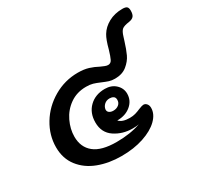

<svg xmlns="http://www.w3.org/2000/svg" viewBox="-137 -784 967 942"><g transform="rotate(-30 346.5 -313.0)"><path d="M693 -597Q693 -576 685 -566Q677 -556 658 -553Q628 -549 617 -540Q606 -531 598 -504L591 -482Q579 -443 566.5 -416Q554 -389 527.5 -367.5Q501 -346 460 -346Q441 -346 427 -350.5Q413 -355 392 -364Q369 -374 353.5 -378.5Q338 -383 316 -383Q263 -383 224 -355.5Q185 -328 164.5 -285Q144 -242 144 -199Q144 -139 185 -106Q226 -73 311 -73Q389 -73 448 -94Q433 -91 413 -91Q356 -91 312 -120.5Q268 -150 268 -208Q268 -262 302 -295Q336 -328 390 -328Q427 -328 450.5 -306Q474 -284 474 -253Q474 -214 443.5 -188.5Q413 -163 367 -163H366Q384 -143 426 -143Q444 -143 458 -147Q472 -151 488 -158Q508 -166 515 -166Q526 -166 533.5 -157Q541 -148 541 -134Q541 -99 510 -68.5Q479 -38 423.5 -19.5Q368 -1 298 -1Q227 -1 168.5 -23Q110 -45 75 -90Q40 -135 40 -199Q40 -267 77 -328Q114 -389 177.5 -426Q241 -463 315 -463Q350 -463 375.5 -455Q401 -447 425 -434Q436 -429 446 -425Q456 -421 464 -421Q479 -421 486.5 -436Q494 -451 504 -485Q517 -535 531 -558Q549 -588 583 -606.5Q617 -625 661 -625Q679 -625 686 -619Q693 -613 693 -597ZM374 -214Q392 -214 404.5 -224Q417 -234 417 -251Q417 -265 408 -270.5Q399 -276 387 -276Q369 -276 357 -265Q345 -254 343 -239Q342 -227 351 -220.5Q360 -214 374 -214Z"/></g></svg>

Font: Mali SemiBold
Style: Italic
Weight: 600
Italic angle: -10°
Version: Version 1.000; ttfautohint (v1.6)